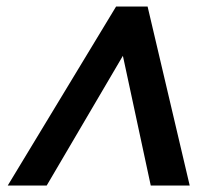

<svg xmlns="http://www.w3.org/2000/svg" viewBox="-20 -572 609 592"><path d="M3.9 0 337.9 -551.8H435.1L564.9 0H444.8L358.9 -399.9L124 0Z"/></svg>

Font: Involve SemiBold Oblique
Style: Italic
Weight: 600
Italic angle: -10.5°
Designer: Stefan Peev
Foundry: Context Ltd.
Version: Version 1.001